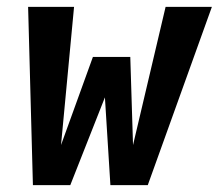

<svg xmlns="http://www.w3.org/2000/svg" viewBox="-20 -540 640 560"><path d="M76 0 62 -520H196L158 -117L251 -374H360L368 -117L463 -520H598L411 0H302L286 -256L185 0Z"/></svg>

Font: Iosevka SS04 XBd Ex Obl
Style: Regular
Weight: 800
Width: 7
Italic angle: -9°
Monospace: yes
Designer: Belleve Invis
Foundry: Belleve Invis
Version: Version 19.0.0; ttfautohint (v1.8.4)